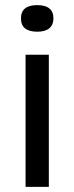

<svg xmlns="http://www.w3.org/2000/svg" viewBox="-20 -731 290 751"><path d="M80 0V-517H171V0ZM126 -607Q94 -607 78 -620Q62 -633 62 -659Q62 -685 78 -698Q94 -711 125 -711Q157 -711 173 -698Q189 -685 189 -659Q189 -634 173 -620.5Q157 -607 126 -607Z"/></svg>

Font: Bricolage Grotesque
Style: Regular
Weight: 400
Designer: Mathieu Triay
Foundry: Atelier Triay
Version: Version 1.001;gftools[0.9.33.dev8+g029e19f]